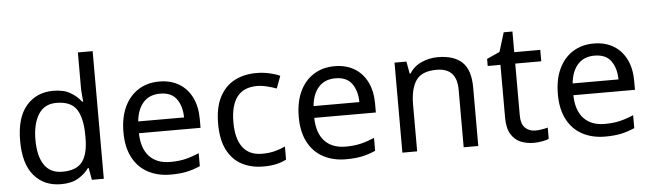

<svg xmlns="http://www.w3.org/2000/svg" viewBox="-48 -944 3862 1139"><g transform="rotate(-5 1883.0 -375.0)"><path d="M275 10Q175 10 115 -59.5Q55 -129 55 -267Q55 -405 115.5 -475.5Q176 -546 276 -546Q338 -546 377.5 -523Q417 -500 442 -467H448Q447 -480 444.5 -505.5Q442 -531 442 -546V-760H530V0H459L446 -72H442Q418 -38 378 -14Q338 10 275 10ZM289 -63Q374 -63 408.5 -109.5Q443 -156 443 -250V-266Q443 -366 410 -419.5Q377 -473 288 -473Q217 -473 181.5 -416.5Q146 -360 146 -265Q146 -169 181.5 -116Q217 -63 289 -63Z M907 -546Q976 -546 1025.5 -516Q1075 -486 1101.5 -431.5Q1128 -377 1128 -304V-251H761Q763 -160 807.5 -112.5Q852 -65 932 -65Q983 -65 1022.5 -74.5Q1062 -84 1104 -102V-25Q1063 -7 1023 1.5Q983 10 928 10Q852 10 793.5 -21Q735 -52 702.5 -113.5Q670 -175 670 -264Q670 -352 699.5 -415Q729 -478 782.5 -512Q836 -546 907 -546ZM906 -474Q843 -474 806.5 -433.5Q770 -393 763 -321H1036Q1035 -389 1004 -431.5Q973 -474 906 -474Z M1479 10Q1408 10 1352.5 -19Q1297 -48 1265.5 -109Q1234 -170 1234 -265Q1234 -364 1267 -426Q1300 -488 1356.5 -517Q1413 -546 1485 -546Q1526 -546 1564 -537.5Q1602 -529 1626 -517L1599 -444Q1575 -453 1543 -461Q1511 -469 1483 -469Q1325 -469 1325 -266Q1325 -169 1363.5 -117.5Q1402 -66 1478 -66Q1522 -66 1555.5 -75Q1589 -84 1617 -97V-19Q1590 -5 1557.5 2.5Q1525 10 1479 10Z M1951 -546Q2020 -546 2069.5 -516Q2119 -486 2145.5 -431.5Q2172 -377 2172 -304V-251H1805Q1807 -160 1851.5 -112.5Q1896 -65 1976 -65Q2027 -65 2066.5 -74.5Q2106 -84 2148 -102V-25Q2107 -7 2067 1.5Q2027 10 1972 10Q1896 10 1837.5 -21Q1779 -52 1746.5 -113.5Q1714 -175 1714 -264Q1714 -352 1743.5 -415Q1773 -478 1826.5 -512Q1880 -546 1951 -546ZM1950 -474Q1887 -474 1850.5 -433.5Q1814 -393 1807 -321H2080Q2079 -389 2048 -431.5Q2017 -474 1950 -474Z M2566 -546Q2662 -546 2711 -499.5Q2760 -453 2760 -349V0H2673V-343Q2673 -472 2553 -472Q2464 -472 2430 -422Q2396 -372 2396 -278V0H2308V-536H2379L2392 -463H2397Q2423 -505 2469 -525.5Q2515 -546 2566 -546Z M3105 -62Q3125 -62 3146 -65.5Q3167 -69 3180 -73V-6Q3166 1 3140 5.5Q3114 10 3090 10Q3048 10 3012.5 -4.5Q2977 -19 2955 -55Q2933 -91 2933 -156V-468H2857V-510L2934 -545L2969 -659H3021V-536H3176V-468H3021V-158Q3021 -109 3044.5 -85.5Q3068 -62 3105 -62Z M3494 -546Q3563 -546 3612.5 -516Q3662 -486 3688.5 -431.5Q3715 -377 3715 -304V-251H3348Q3350 -160 3394.5 -112.5Q3439 -65 3519 -65Q3570 -65 3609.5 -74.5Q3649 -84 3691 -102V-25Q3650 -7 3610 1.5Q3570 10 3515 10Q3439 10 3380.5 -21Q3322 -52 3289.5 -113.5Q3257 -175 3257 -264Q3257 -352 3286.5 -415Q3316 -478 3369.5 -512Q3423 -546 3494 -546ZM3493 -474Q3430 -474 3393.5 -433.5Q3357 -393 3350 -321H3623Q3622 -389 3591 -431.5Q3560 -474 3493 -474Z"/></g></svg>

Font: Noto Sans Bengali UI
Style: Regular
Weight: 400
Designer: Jelle Bosma - Monotype Design Team
Foundry: Monotype Imaging Inc.
Version: Version 2.003; ttfautohint (v1.8.4.7-5d5b)